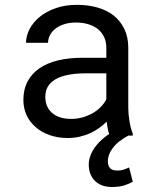

<svg xmlns="http://www.w3.org/2000/svg" viewBox="-20 -558 640 790"><path d="M429.2 -6.8Q413.1 3.9 399.7 15.9Q386.2 27.8 376 41Q361.3 59.1 353.3 79.1Q345.2 99.1 345.2 118.7Q345.2 141.6 352.5 158.9Q359.9 176.3 372.6 188Q385.3 199.7 402.3 205.6Q419.4 211.4 439.5 211.4Q471.2 211.4 491.9 204.6Q512.7 197.8 526.4 189.9L511.2 130.9Q503.4 134.8 490.5 139.4Q477.5 144 461.9 143.6Q441.4 143.6 432.6 133.5Q423.8 123.5 423.8 106.9Q423.8 92.3 428.7 78.6Q433.6 64.9 442.9 52.7Q453.6 37.6 470.2 24.4Q486.8 11.2 507.8 0H526.4V-7.8Q517.6 -29.8 512.7 -59.3Q507.8 -88.9 507.8 -115.2V-360.8Q507.8 -405.3 491.7 -438.5Q475.6 -471.7 447.8 -494.1Q419.4 -516.1 380.9 -527.1Q342.3 -538.1 297.4 -538.1Q248 -538.1 209.2 -524.4Q170.4 -510.7 143.6 -488.8Q116.2 -466.3 101.8 -438.5Q87.4 -410.6 86.9 -381.8H177.7Q177.7 -398.4 185.8 -413.8Q193.8 -429.2 208.5 -440.4Q223.1 -451.7 244.4 -458.5Q265.6 -465.3 292.5 -465.3Q321.3 -465.3 344.5 -458Q367.7 -450.7 383.8 -437.5Q399.9 -423.8 408.7 -404.8Q417.5 -385.7 417.5 -361.8V-320.3H318.8Q263.7 -320.3 219 -309.6Q174.3 -298.8 142.6 -277.3Q110.8 -255.4 93.5 -222.7Q76.2 -189.9 76.2 -146.5Q76.2 -113.3 89.1 -84.7Q102.1 -56.2 126 -35.6Q149.4 -14.6 183.3 -2.4Q217.3 9.8 259.3 9.8Q285.2 9.8 308.1 4.4Q331.1 -1 351.6 -10.3Q371.6 -19.5 388.4 -31.7Q405.3 -43.9 418.9 -57.6Q420.4 -43.5 422.9 -30.3Q425.3 -17.1 429.2 -6.8ZM272.5 -68.8Q246.1 -68.8 226.1 -75.7Q206.1 -82.5 192.9 -94.7Q179.7 -106.4 173.1 -123Q166.5 -139.6 166.5 -159.2Q166.5 -179.7 173.8 -195.6Q181.2 -211.4 195.3 -222.7Q215.8 -239.7 251 -248Q286.1 -256.3 333.5 -256.3H417.5V-149.4Q409.7 -133.8 396 -119.4Q382.3 -105 363.8 -93.8Q344.7 -82.5 321.8 -75.7Q298.8 -68.8 272.5 -68.8Z"/></svg>

Font: RobotoMono Nerd Font
Style: Regular
Weight: 400
Monospace: yes
Designer: Google
Version: Version 3.000;Nerd Fonts 3.2.1